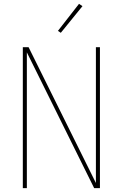

<svg xmlns="http://www.w3.org/2000/svg" viewBox="-20 -981 640 1001"><path d="M99 0V-735H129L480 -27V-735H501V0H471L120 -708V0ZM297 -810 282 -820 392 -961 410 -949Z"/></svg>

Font: Iosevka Aile Thin
Style: Regular
Weight: 100
Designer: Belleve Invis
Foundry: Belleve Invis
Version: Version 31.1.0; ttfautohint (v1.8.4)